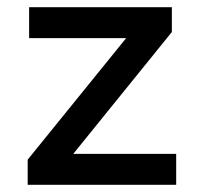

<svg xmlns="http://www.w3.org/2000/svg" viewBox="-20 -514 550 534"><path d="M57 0V-70L356 -439L359 -408H61V-494H458V-425L157 -53L154 -86H470V0Z"/></svg>

Font: Nunito Sans 9pt SemiBold
Style: Regular
Weight: 600
Version: Version 3.101;gftools[0.9.27]